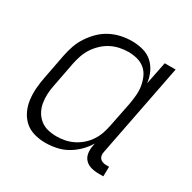

<svg xmlns="http://www.w3.org/2000/svg" viewBox="-129 -670 808 809"><g transform="rotate(30 275.0 -265.0)"><path d="M188 12Q160 12 133.5 4.5Q107 -3 88 -20Q69 -37 57.5 -61Q46 -85 42.5 -112Q39 -139 41 -167.5Q43 -196 49 -225L72 -345Q77 -370 85.5 -395Q94 -420 109.5 -443.5Q125 -467 145 -486.5Q165 -506 189.5 -518.5Q214 -531 240 -536.5Q266 -542 292 -542Q320 -542 346 -535Q372 -528 391 -511Q410 -494 421 -470Q432 -446 435 -420L457 -530H510L422 -79Q420 -70 421 -61.5Q422 -53 427 -47Q432 -41 440 -38Q448 -35 457 -35H472L471 12H447Q428 12 410.5 7Q393 2 381.5 -10.5Q370 -23 367.5 -41.5Q365 -60 369 -79L371 -90Q357 -66 336.5 -46Q316 -26 292 -12.5Q268 1 241 6.5Q214 12 188 12ZM216 -35Q236 -35 256 -39Q276 -43 295.5 -52.5Q315 -62 332 -77Q349 -92 361 -110.5Q373 -129 379.5 -148.5Q386 -168 390 -188L414 -308Q418 -331 420 -353.5Q422 -376 418.5 -397Q415 -418 406.5 -437.5Q398 -457 382 -470.5Q366 -484 345 -489.5Q324 -495 301 -495Q281 -495 259.5 -490.5Q238 -486 218.5 -476Q199 -466 182 -450Q165 -434 153 -415.5Q141 -397 134 -376.5Q127 -356 123 -336L100 -216Q95 -193 94 -171Q93 -149 96.5 -128Q100 -107 110 -89Q120 -71 136 -58Q152 -45 173 -40Q194 -35 216 -35Z"/></g></svg>

Font: Lode Dark Term
Style: Italic
Weight: 400
Italic angle: -11°
Monospace: yes
Designer: Belleve Invis
Foundry: Belleve Invis
Version: Version 29.2.0